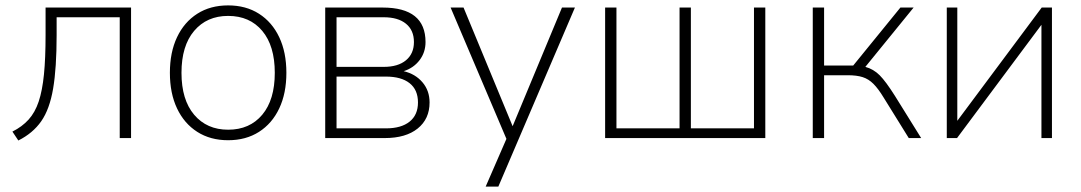

<svg xmlns="http://www.w3.org/2000/svg" viewBox="-20 -512 4009 712"><path d="M48 9 26 -24Q62 -42 86 -68.5Q110 -95 123.5 -135.5Q137 -176 143 -236Q149 -296 149 -383V-484H466V0H424V-448H190V-382Q190 -260 177 -183.5Q164 -107 133 -62.5Q102 -18 48 9Z M826 8Q760 8 711.5 -23Q663 -54 636.5 -110Q610 -166 610 -242Q610 -318 636.5 -374Q663 -430 711.5 -461Q760 -492 826 -492Q892 -492 940.5 -461Q989 -430 1015.5 -374Q1042 -318 1042 -242Q1042 -166 1015.5 -110Q989 -54 940.5 -23Q892 8 826 8ZM826 -31Q906 -31 952.5 -86.5Q999 -142 999 -242Q999 -342 952.5 -397.5Q906 -453 826 -453Q747 -453 700 -397.5Q653 -342 653 -242Q653 -142 700 -86.5Q747 -31 826 -31Z M1186 0V-484H1399Q1558 -484 1558 -356Q1558 -318 1536 -289Q1514 -260 1477 -248Q1520 -238 1546.5 -207Q1573 -176 1573 -132Q1573 -71 1529 -35.5Q1485 0 1407 0ZM1228 -264H1403Q1456 -264 1485.5 -288.5Q1515 -313 1515 -356Q1515 -400 1485.5 -424Q1456 -448 1403 -448H1228ZM1228 -36H1411Q1468 -36 1499 -61Q1530 -86 1530 -132Q1530 -179 1499 -203.5Q1468 -228 1411 -228H1228Z M1781 180 1858 3 1651 -484H1699L1881 -44L2064 -484H2112L1828 180Z M2224 0V-484H2266V-36H2500V-484H2542V-36H2776V-484H2818V0Z M2994 0V-484H3036V-269H3144L3319 -484H3368L3189 -264Q3219 -256 3242 -233Q3265 -210 3299 -156L3396 0H3350L3257 -150Q3237 -183 3219 -201Q3201 -219 3179 -226Q3157 -233 3124 -233H3036V0Z M3491 0V-484H3530V-64L3843 -484H3881V0H3842V-420L3529 0Z"/></svg>

Font: Nunito Sans ExtraLight
Style: Regular
Weight: 200
Designer: Vernon Adams
Foundry: Vernon Adams
Version: Version 3.006; ttfautohint (v1.8.3)